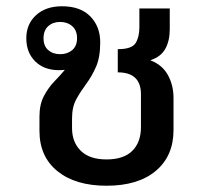

<svg xmlns="http://www.w3.org/2000/svg" viewBox="-20 -582 655 613"><path d="M320 11Q221 11 163.5 -35.5Q106 -82 106 -164V-210Q106 -249 120.5 -276Q135 -303 154 -322.5Q173 -342 187 -359Q178 -358 168 -358Q121 -358 92.5 -386Q64 -414 64 -460Q64 -505 95 -533.5Q126 -562 178 -562Q237 -562 268.5 -529.5Q300 -497 300 -447Q300 -399 286.5 -368.5Q273 -338 255.5 -314.5Q238 -291 224 -266Q210 -241 210 -204V-173Q210 -128 238 -100.5Q266 -73 320 -73Q375 -73 402.5 -100.5Q430 -128 430 -176V-281Q430 -351 356 -351V-425Q401 -425 413 -444.5Q425 -464 425 -495V-555H522V-489Q522 -452 508 -426.5Q494 -401 461 -390V-389Q498 -375 516 -342.5Q534 -310 534 -269V-167Q534 -84 477.5 -36.5Q421 11 320 11ZM172 -409Q195 -409 210.5 -422Q226 -435 226 -460Q226 -485 210.5 -498.5Q195 -512 172 -512Q149 -512 134 -498.5Q119 -485 119 -460Q119 -435 134 -422Q149 -409 172 -409Z"/></svg>

Font: Noto Sans Thai Looped Medium
Style: Regular
Weight: 500
Designer: Sasikarn Vongin, Ben Mitchell
Foundry: The Fontpad Ltd
Version: Version 1.001; ttfautohint (v1.8.4.7-5d5b)